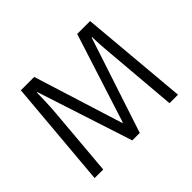

<svg xmlns="http://www.w3.org/2000/svg" viewBox="-148 -957 1200 1200"><g transform="rotate(-45 451.5 -357.0)"><path d="M482 0 691 -634H695C695 -572 702 -513 706 -460L745 0H820L757 -714H643L453 -121H449L263 -714H145L83 0H159L198 -454C204 -523 205 -583 206 -633H210L416 0Z"/></g></svg>

Font: Frost Regular
Style: Regular
Weight: 400
Designer: Lee Frost
Foundry: Lee Frost for Ice Communication Norge AS
Version: Version 2.011;hotconv 1.0.107;makeotfexe 2.5.65593